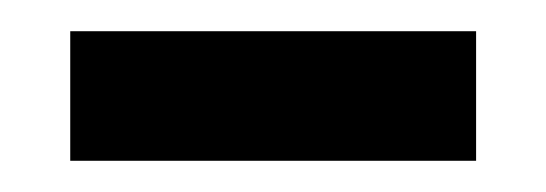

<svg xmlns="http://www.w3.org/2000/svg" viewBox="-20 -334 350 123"><path d="M25 -231H285V-314H25Z"/></svg>

Font: Noto Serif Thai Medium
Style: Regular
Weight: 500
Designer: Monotype Design Team
Foundry: Monotype Imaging Inc.
Version: Version 1.901;PS 001.901;hotconv 1.0.88;makeotf.lib2.5.64775